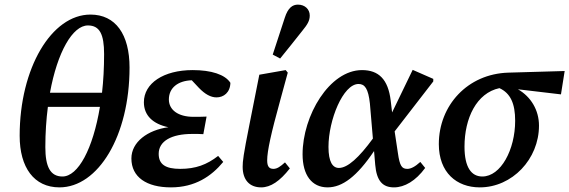

<svg xmlns="http://www.w3.org/2000/svg" viewBox="-20 -796 2461 830"><path d="M237 14C404 14 540 -208 540 -504C540 -647 480 -733 371 -733C203 -733 65 -502 65 -209C65 -72 127 14 237 14ZM360 -686C411 -686 430 -648 430 -562C430 -503 427 -447 421 -395H196C228 -571 294 -686 360 -686ZM250 -33C197 -33 176 -76 176 -160C176 -222 180 -280 187 -334H412C382 -153 318 -33 250 -33Z M719 14C823 14 894 -34 945 -96L923 -122C874 -84 826 -66 759 -66C696 -66 666 -85 666 -131C666 -186 721 -217 811 -217C830 -217 848 -217 859 -216L873 -292C848 -291 841 -291 816 -291C750 -291 710 -321 710 -366C710 -417 750 -447 809 -449L840 -416C866 -389 891 -375 916 -375C947 -375 975 -396 976 -438C953 -474 893 -493 813 -493C687 -493 602 -436 602 -354C602 -297 641 -260 708 -246C618 -234 548 -182 548 -111C548 -30 614 14 719 14Z M1109 14C1150 14 1190 -13 1233 -68L1212 -94C1192 -76 1178 -66 1162 -66C1143 -66 1135 -77 1135 -103C1135 -143 1152 -220 1191 -361L1224 -482L1215 -493L1101 -473L1058 -256C1032 -126 1029 -99 1029 -75C1029 -18 1059 14 1109 14ZM1159 -560 1191 -543C1224 -583 1255 -623 1287 -663C1309 -690 1319 -706 1319 -729C1319 -756 1298 -776 1268 -776C1245 -776 1225 -763 1211 -719C1194 -668 1176 -613 1159 -560Z M1400 -161C1400 -277 1463 -433 1530 -433C1557 -433 1572 -413 1579 -349L1592 -197C1532 -115 1483 -70 1445 -70C1418 -70 1400 -96 1400 -161ZM1396 14C1460 14 1523 -33 1597 -143L1602 -84C1608 -14 1634 14 1683 14C1729 14 1777 -14 1818 -70L1797 -96C1774 -75 1756 -66 1741 -66C1718 -66 1708 -77 1700 -135L1686 -228L1853 -444V-455L1764 -494L1675 -310L1669 -361C1658 -453 1617 -493 1545 -493C1404 -493 1288 -296 1288 -129C1288 -39 1328 14 1396 14Z M2054 14C2194 14 2310 -108 2310 -253C2310 -320 2275 -378 2219 -410L2405 -388L2421 -489L2178 -482C2001 -477 1877 -340 1877 -173C1877 -50 1954 14 2054 14ZM1988 -162C1988 -285 2040 -394 2139 -415C2187 -393 2207 -348 2207 -274C2207 -149 2145 -33 2065 -33C2018 -33 1988 -72 1988 -162Z"/></svg>

Font: Source Serif Pro Semibold
Style: Italic
Weight: 600
Italic angle: -12°
Designer: Frank Grießhammer
Foundry: Adobe Systems Incorporated
Version: Version 3.001;hotconv 1.0.111;makeotfexe 2.5.65597